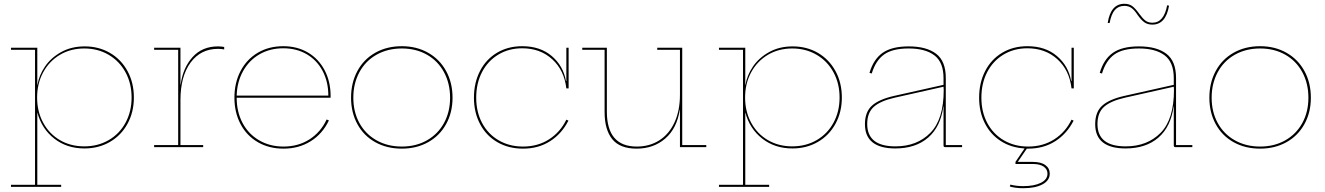

<svg xmlns="http://www.w3.org/2000/svg" viewBox="-20 -777 6999 1014"><path d="M687 -262Q687 -185 653.5 -123.5Q620 -62 560.5 -27.5Q501 7 426 7Q333 7 266.5 -45Q200 -97 177 -184V199H303V210H38V199H165V-514H38V-525H177V-329H178Q186 -379 217.5 -425.5Q249 -472 303 -502Q357 -532 427 -532Q502 -532 561 -497.5Q620 -463 653.5 -401.5Q687 -340 687 -262ZM675 -262Q675 -336 643 -395Q611 -454 554 -487.5Q497 -521 425 -521Q353 -521 296.5 -487.5Q240 -454 208 -395Q176 -336 176 -262Q176 -188 208 -129Q240 -70 296.5 -37Q353 -4 425 -4Q497 -4 554 -37Q611 -70 643 -129Q675 -188 675 -262Z M1164 -529V-516Q1149 -519 1131 -519Q1040 -519 986.5 -446.5Q933 -374 933 -248V-11H1053V0H794V-11H921V-514H794V-525H933V-330H934Q946 -419 997 -475.5Q1048 -532 1131 -532Q1148 -532 1164 -529Z M1726 -270V-261H1230Q1230 -186 1261 -127.5Q1292 -69 1348.5 -36Q1405 -3 1477 -3Q1555 -3 1614.5 -41Q1674 -79 1705 -146L1717 -141Q1684 -71 1621.5 -31.5Q1559 8 1477 8Q1401 8 1342 -26Q1283 -60 1250.5 -121.5Q1218 -183 1218 -261Q1218 -340 1250.5 -402Q1283 -464 1341.5 -498.5Q1400 -533 1476 -533Q1550 -533 1606.5 -499.5Q1663 -466 1694.5 -406Q1726 -346 1726 -270ZM1230 -272H1714Q1714 -345 1684 -402Q1654 -459 1600 -490.5Q1546 -522 1476 -522Q1406 -522 1351 -490.5Q1296 -459 1264 -402Q1232 -345 1230 -272Z M1834 -261Q1834 -340 1867.5 -402Q1901 -464 1962 -498.5Q2023 -533 2102 -533Q2180 -533 2241 -498.5Q2302 -464 2336 -402Q2370 -340 2370 -261Q2370 -183 2336 -121.5Q2302 -60 2241 -26Q2180 8 2102 8Q2023 8 1962 -26Q1901 -60 1867.5 -121.5Q1834 -183 1834 -261ZM2357 -261Q2357 -336 2325 -395.5Q2293 -455 2235 -488Q2177 -521 2102 -521Q2027 -521 1968.5 -488Q1910 -455 1878 -395.5Q1846 -336 1846 -261Q1846 -186 1878 -127.5Q1910 -69 1968.5 -36Q2027 -3 2102 -3Q2177 -3 2235 -36Q2293 -69 2325 -127.5Q2357 -186 2357 -261Z M2495 -261Q2495 -186 2526 -127.5Q2557 -69 2613.5 -36Q2670 -3 2742 -3Q2820 -3 2879.5 -41Q2939 -79 2971 -145L2982 -140Q2947 -71 2885.5 -31.5Q2824 8 2742 8Q2666 8 2607 -26Q2548 -60 2515.5 -121.5Q2483 -183 2483 -261Q2483 -340 2515 -402Q2547 -464 2605 -498.5Q2663 -533 2738 -533Q2833 -533 2894 -481Q2955 -429 2969 -349H2971V-525H2983V-310H2971Q2960 -406 2896.5 -464Q2833 -522 2738 -522Q2667 -522 2611.5 -488.5Q2556 -455 2525.5 -396Q2495 -337 2495 -261Z M3710 -11V0H3571V-197H3570Q3555 -99 3493.5 -45.5Q3432 8 3342 8Q3254 8 3213.5 -42Q3173 -92 3173 -186V-514H3055V-525H3185V-188Q3185 -3 3343 -3Q3410 -3 3461.5 -35.5Q3513 -68 3542 -130Q3571 -192 3571 -277V-514H3451V-525H3583V-11Z M4426 -262Q4426 -185 4392.5 -123.5Q4359 -62 4299.5 -27.5Q4240 7 4165 7Q4072 7 4005.5 -45Q3939 -97 3916 -184V199H4042V210H3777V199H3904V-514H3777V-525H3916V-329H3917Q3925 -379 3956.5 -425.5Q3988 -472 4042 -502Q4096 -532 4166 -532Q4241 -532 4300 -497.5Q4359 -463 4392.5 -401.5Q4426 -340 4426 -262ZM4414 -262Q4414 -336 4382 -395Q4350 -454 4293 -487.5Q4236 -521 4164 -521Q4092 -521 4035.5 -487.5Q3979 -454 3947 -395Q3915 -336 3915 -262Q3915 -188 3947 -129Q3979 -70 4035.5 -37Q4092 -4 4164 -4Q4236 -4 4293 -37Q4350 -70 4382 -129Q4414 -188 4414 -262Z M5061 -11V0H4971Q4963 0 4963 -9V-215H4962Q4948 -108 4882 -50.5Q4816 7 4708 7Q4629 7 4588.5 -25Q4548 -57 4548 -121Q4548 -186 4585.5 -219.5Q4623 -253 4704 -271L4963 -329V-364Q4963 -448 4915 -484.5Q4867 -521 4779 -521Q4694 -521 4649.5 -489.5Q4605 -458 4584 -389L4572 -392Q4593 -464 4641.5 -498Q4690 -532 4779 -532Q4873 -532 4924 -493Q4975 -454 4975 -365V-11ZM4964 -302 4963 -319 4705 -261Q4630 -244 4595 -213Q4560 -182 4560 -122Q4560 -4 4709 -4Q4823 -4 4893.5 -75.5Q4964 -147 4964 -302Z M5163 -261Q5163 -186 5194 -127.5Q5225 -69 5281.5 -36Q5338 -3 5410 -3Q5488 -3 5547.5 -41Q5607 -79 5639 -145L5650 -140Q5615 -71 5553.5 -31.5Q5492 8 5410 8H5403L5355 78H5434Q5478 78 5501 95Q5524 112 5524 140Q5524 176 5486 196.5Q5448 217 5384 217Q5343 217 5313 208L5316 198Q5348 206 5384 206Q5442 206 5477 188.5Q5512 171 5512 140Q5512 117 5492 103Q5472 89 5434 89H5343V78L5391 7Q5320 3 5265.5 -32Q5211 -67 5181 -126.5Q5151 -186 5151 -261Q5151 -340 5183 -402Q5215 -464 5273 -498.5Q5331 -533 5406 -533Q5501 -533 5562 -481Q5623 -429 5637 -349H5639V-525H5651V-310H5639Q5628 -406 5564.5 -464Q5501 -522 5406 -522Q5335 -522 5279.5 -488.5Q5224 -455 5193.5 -396Q5163 -337 5163 -261Z M6277 -11V0H6187Q6179 0 6179 -9V-215H6178Q6164 -108 6098 -50.5Q6032 7 5924 7Q5845 7 5804.5 -25Q5764 -57 5764 -121Q5764 -186 5801.5 -219.5Q5839 -253 5920 -271L6179 -329V-364Q6179 -448 6131 -484.5Q6083 -521 5995 -521Q5910 -521 5865.5 -489.5Q5821 -458 5800 -389L5788 -392Q5809 -464 5857.5 -498Q5906 -532 5995 -532Q6089 -532 6140 -493Q6191 -454 6191 -365V-11ZM6180 -302 6179 -319 5921 -261Q5846 -244 5811 -213Q5776 -182 5776 -122Q5776 -4 5925 -4Q6039 -4 6109.5 -75.5Q6180 -147 6180 -302ZM6154 -747Q6137 -647 6066 -647Q6041 -647 6024 -659Q6007 -671 5988 -698Q5971 -724 5955.5 -735Q5940 -746 5918 -746Q5887 -746 5868 -724.5Q5849 -703 5840 -655L5830 -656Q5846 -757 5918 -757Q5943 -757 5959.5 -745Q5976 -733 5996 -705Q6014 -680 6029 -668.5Q6044 -657 6066 -657Q6127 -657 6144 -749Z M6367 -261Q6367 -340 6400.5 -402Q6434 -464 6495 -498.5Q6556 -533 6635 -533Q6713 -533 6774 -498.5Q6835 -464 6869 -402Q6903 -340 6903 -261Q6903 -183 6869 -121.5Q6835 -60 6774 -26Q6713 8 6635 8Q6556 8 6495 -26Q6434 -60 6400.5 -121.5Q6367 -183 6367 -261ZM6890 -261Q6890 -336 6858 -395.5Q6826 -455 6768 -488Q6710 -521 6635 -521Q6560 -521 6501.5 -488Q6443 -455 6411 -395.5Q6379 -336 6379 -261Q6379 -186 6411 -127.5Q6443 -69 6501.5 -36Q6560 -3 6635 -3Q6710 -3 6768 -36Q6826 -69 6858 -127.5Q6890 -186 6890 -261Z"/></svg>

Font: Hepta Slab Thin
Style: Regular
Weight: 250
Designer: Michael LaGattuta
Foundry: Michael LaGattuta
Version: Version 1.100; ttfautohint (v1.8) -l 8 -r 50 -G 200 -x 14 -D